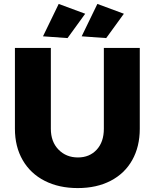

<svg xmlns="http://www.w3.org/2000/svg" viewBox="-20 -945 789 978"><path d="M377 -143Q436 -143 472.5 -182.5Q509 -222 509 -289V-701H692V-289Q692 -198 653.5 -129.5Q615 -61 543.5 -24Q472 13 376 13Q280 13 207.5 -24Q135 -61 95.5 -129.5Q56 -198 56 -289V-701H239V-289Q239 -223 278 -183Q317 -143 377 -143ZM279 -925 414 -875 324 -751 199 -760ZM476 -925 611 -875 521 -751 396 -760Z"/></svg>

Font: Montserrat V1
Style: Bold
Weight: 700
Designer: Julieta Ulanovsky
Foundry: Julieta Ulanovsky
Version: Version 6.001